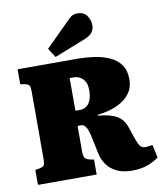

<svg xmlns="http://www.w3.org/2000/svg" viewBox="-103 -1054 976 1150"><g transform="rotate(-10 385.0 -478.5)"><path d="M607 14Q552 14 514 -4.5Q476 -23 454.5 -53.5Q433 -84 425 -120L399 -243Q395 -258 389.5 -272.5Q384 -287 374.5 -297Q365 -307 351 -307Q347 -307 341.5 -307Q336 -307 331 -306V-149Q331 -130 336 -116.5Q341 -103 368 -96L393 -91V0H36V-91L65 -96Q84 -100 90 -109.5Q96 -119 96 -149V-560Q96 -583 90 -593.5Q84 -604 61 -608L36 -612V-703H392Q449 -703 501.5 -695.5Q554 -688 595.5 -669Q637 -650 661 -616Q685 -582 685 -529Q685 -483 665.5 -452.5Q646 -422 617 -402.5Q588 -383 556 -372Q524 -361 498 -356.5Q472 -352 461 -351V-346Q535 -340 575.5 -316.5Q616 -293 632 -242L651 -185Q661 -157 668.5 -140.5Q676 -124 686 -117.5Q696 -111 710 -111Q721 -111 732 -113Q743 -115 753 -116L770 -37Q746 -18 704.5 -2Q663 14 607 14ZM357 -398Q384 -398 401.5 -410.5Q419 -423 428 -447.5Q437 -472 437 -505Q437 -540 424.5 -560Q412 -580 394.5 -588.5Q377 -597 361 -597H334V-399Q339 -398 345 -398Q351 -398 357 -398ZM273 -736 237 -792 391 -945Q408 -962 420.5 -966.5Q433 -971 446 -971Q484 -971 503.5 -944.5Q523 -918 523 -885Q523 -862 509.5 -843Q496 -824 460 -810Z"/></g></svg>

Font: Literata 18pt Black
Style: Regular
Weight: 900
Designer: Latin by Veronika Burian and Jose Scaglione. Greek by Irene Vlachou. Cyrillic by Vera Evstafieva.
Foundry: TypeTogether
Version: Version 3.103;gftools[0.9.29]